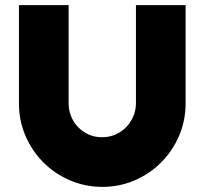

<svg xmlns="http://www.w3.org/2000/svg" viewBox="-20 -719 798 750"><path d="M705 -699V-315Q705 -248 679.5 -188.5Q654 -129 609.5 -84.5Q565 -40 506 -14.5Q447 11 380 11Q313 11 253.5 -14.5Q194 -40 149.5 -84.5Q105 -129 79.5 -188.5Q54 -248 54 -315V-699H248V-315Q248 -288 258 -264Q268 -240 285.5 -222Q303 -204 326.5 -193.5Q350 -183 377 -183H380Q407 -183 431 -193.5Q455 -204 472.5 -222Q490 -240 500.5 -264Q511 -288 511 -315V-699Z"/></svg>

Font: Afrihost Sans Black
Style: Regular
Weight: 900
Foundry: https://www.afrihost.com
Version: Version 1.000